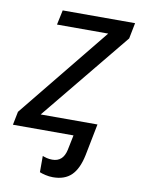

<svg xmlns="http://www.w3.org/2000/svg" viewBox="-98 -594 627 849"><g transform="rotate(10 215.0 -169.0)"><path d="M199 198Q182 198 165 194Q148 190 139 186V113Q146 116 157.5 119Q169 122 183 122Q231 122 243 68L257 0H-15L-3 -60L330 -470H100L114 -536H439L425 -465L98 -66H353L325 76Q312 139 282 168.5Q252 198 199 198Z"/></g></svg>

Font: Noto Sans
Style: Italic
Weight: 400
Italic angle: -12°
Designer: Monotype Design Team
Foundry: Monotype Imaging Inc.
Version: Version 2.013; ttfautohint (v1.8.4.7-5d5b)